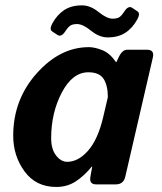

<svg xmlns="http://www.w3.org/2000/svg" viewBox="-20 -702 615 731"><path d="M179.2 -582Q167 -589.8 178.7 -611.8Q197.3 -646 224.6 -663.8Q252 -681.6 292 -681.6Q324.2 -681.6 355.5 -656.2Q386.7 -630.9 408.7 -630.9Q423.8 -630.9 432.9 -635.7Q441.9 -640.6 453.6 -658.7Q468.8 -681.6 482.9 -672.4L502.9 -659.2Q515.1 -651.4 503.4 -629.4Q484.9 -595.2 457.5 -577.4Q430.2 -559.6 390.1 -559.6Q357.9 -559.6 326.7 -585Q295.4 -610.4 273.4 -610.4Q258.3 -610.4 249.3 -605.5Q240.2 -600.6 228.5 -582.5Q213.4 -559.6 199.2 -568.8ZM30.3 -185.1Q30.3 -322.3 119.4 -422.4Q208.5 -522.5 318.4 -522.5Q340.3 -522.5 369.1 -511.2Q397.9 -500 421.4 -465.8H423.3L431.6 -483.4Q445.3 -512.7 464.4 -512.7H539.1Q568.8 -512.7 562 -483.4L457 -29.3Q450.2 0 420.9 0H346.2Q318.8 0 324.2 -29.3L331.1 -67.4H329.1Q300.3 -32.2 268.1 -11.2Q235.8 9.8 194.3 9.8Q116.7 9.8 73.5 -49.3Q30.3 -108.4 30.3 -185.1ZM174.8 -175.8Q174.8 -133.8 193.6 -109.9Q212.4 -85.9 235.8 -85.9Q277.8 -85.9 315.2 -128.2Q352.5 -170.4 372.6 -254.9L390.6 -332Q390.6 -376.5 374.5 -401.6Q358.4 -426.8 316.4 -426.8Q255.9 -426.8 215.3 -349.6Q174.8 -272.5 174.8 -175.8Z"/></svg>

Font: Istok
Style: Bold Italic
Weight: 700
Italic angle: -13°
Designer: Andrey V. Panov
Foundry: Andrey V. Panov
Version: Version 1.0.3